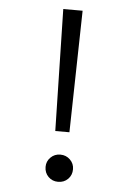

<svg xmlns="http://www.w3.org/2000/svg" viewBox="-52 -740 554 791"><g transform="rotate(5 225.0 -344.5)"><path d="M188.5 -196.5 177.5 -700H257.5L247 -196.5ZM218 11Q194 11 177.8 -5.2Q161.5 -21.5 161.5 -46Q161.5 -69 177.8 -85.2Q194 -101.5 218 -101.5Q242 -101.5 258.5 -85.2Q275 -69 275 -46Q275 -21.5 258.8 -5.2Q242.5 11 218 11Z"/></g></svg>

Font: League Mono Condensed Light
Style: Regular
Weight: 300
Width: 1
Designer: Tyler Finck
Foundry: The League of Moveable Type / Tyler Finck
Version: Version 2.210